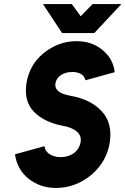

<svg xmlns="http://www.w3.org/2000/svg" viewBox="-20 -915 619 947"><path d="M192 -895 286 -752H445L579 -895H437L378 -835L334 -895ZM357 -712Q268 -712 194 -652Q158 -622 137.5 -584.5Q117 -547 110 -502Q98 -413 148 -363Q201 -311 288 -295Q338 -286 361 -264Q382 -245 378 -216Q372 -181 345 -160Q317 -140 278 -140Q248 -140 224 -155Q203 -169 199 -194L54 -154Q64 -80 120 -34Q178 12 256 12Q353 12 431 -53Q508 -119 522 -216Q535 -310 481 -367Q428 -424 331 -442Q283 -450 265 -468Q251 -481 253 -502Q257 -529 281 -545Q304 -560 337 -560Q363 -560 381 -549Q398 -538 401 -519L546 -559Q538 -626 485 -669Q433 -712 357 -712Z"/></svg>

Font: Unageo
Style: ExtraBold-Italic
Weight: 800
Designer: Richard Sepsi
Foundry: Richard Sepsi
Version: Version 2.000